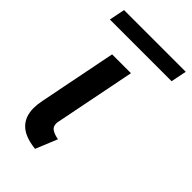

<svg xmlns="http://www.w3.org/2000/svg" viewBox="-218 -762 837 837"><g transform="rotate(45 201.0 -343.0)"><path d="M44.9 -113.8Q44.9 -135.3 50.3 -162.1L121.6 -521H237.8L163.6 -147.9Q162.1 -141.6 162.1 -136.2Q162.1 -115.2 177.2 -106Q192.4 -96.7 216.3 -92.3L175.3 7.8Q107.4 0.5 76.2 -30.3Q44.9 -61 44.9 -113.8ZM22 -694.3H402.3L387.7 -621.6H7.3Z"/></g></svg>

Font: Reddit Sans Vanilla SemiBold
Style: Italic
Weight: 600
Italic angle: -11.25°
Designer: Stephen Hutchings
Version: Version 1.013